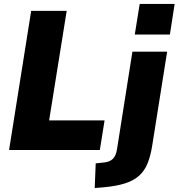

<svg xmlns="http://www.w3.org/2000/svg" viewBox="-20 -760 905 973"><path d="M26 0 138 -705H318L229 -150H510L486 0ZM663 -585 688 -740H865L841 -585ZM460 193 465 68 510 63Q537 60 552.5 44.5Q568 29 573 -4L651 -498H827L751 -20Q743 30 728 67.5Q713 105 685.5 130Q658 155 614.5 169Q571 183 507 189Z"/></svg>

Font: Nunito Sans 10pt SemiCondensed Black
Style: Italic
Weight: 900
Width: 4
Italic angle: -9°
Designer: Vernon Adams
Foundry: Vernon Adams
Version: Version 3.101;gftools[0.9.27]